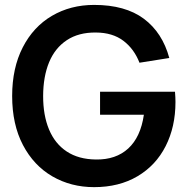

<svg xmlns="http://www.w3.org/2000/svg" viewBox="-20 -755 772 790"><path d="M30 -360Q30 -475.2 73.6 -560.1Q117.2 -645 193.8 -689.9Q270.5 -734.8 367.2 -734.8Q495.4 -734.8 571.8 -677.9Q648.2 -620.9 676.6 -516.4L553.9 -496.9Q531.9 -553.8 487.5 -587.3Q443.1 -620.8 374.7 -621.2Q303.8 -622 255.1 -589.8Q206.4 -557.7 182 -498.8Q157.7 -439.8 157.5 -360Q157.3 -280.7 181.8 -222.1Q206.2 -163.5 254.8 -131.5Q303.3 -99.5 374.7 -98.7Q456.8 -97.4 507.8 -144.2Q558.7 -191.1 572 -283H391.7V-377.5H700Q701.1 -367.1 701.5 -354.6Q702 -342.1 702 -335.3Q702 -233.3 661.6 -153.8Q621.2 -74.2 545.5 -29.6Q469.8 15 367.2 15Q272.2 15 195.5 -29.3Q118.8 -73.7 74.4 -158.4Q30 -243.1 30 -360Z"/></svg>

Font: Tap Sans
Style: Regular
Weight: 400
Designer: Tap Payments
Foundry: Tap Payments
Version: Version 1.001;Glyphs 3.1.2 (3151)